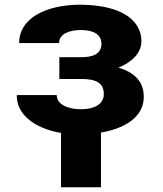

<svg xmlns="http://www.w3.org/2000/svg" viewBox="-20 -558 688 812"><path d="M419 -160C419 -116 377 -96 323 -96C271 -96 220 -114 220 -156H51C51 -127 59 -103 74 -82C116 -24 205 10 315 10C395 10 464 -5 512 -32C555 -56 588 -93 588 -149C588 -217 544 -253 481 -272C531 -292 578 -329 578 -384C578 -409 571 -431 559 -450C520 -511 429 -538 315 -538C280 -538 247 -534 216 -527C134 -508 61 -461 61 -376H230C230 -415 274 -431 323 -431C374 -431 409 -413 409 -373C409 -332 377 -316 323 -316H231V-224H323C384 -224 419 -209 419 -160ZM407 234V-40H238V234Z"/></svg>

Font: Asimov
Style: XWid
Weight: 500
Designer: Google
Version: Version 2.000980; 2014